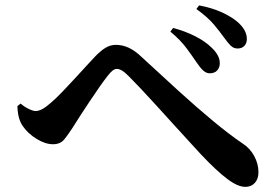

<svg xmlns="http://www.w3.org/2000/svg" viewBox="-20 -750 1040 722"><path d="M720.2 -513.9Q704.8 -536.9 681.7 -568.3Q658.6 -599.6 620.6 -631.1L631 -644.8Q675.6 -633.1 713.6 -613.9Q751.5 -594.7 774.6 -571.9Q807.3 -541.7 806.5 -511.3Q806.2 -495.5 796.5 -484.9Q786.7 -474.4 768.5 -474.4Q755.8 -474.4 744.4 -484.6Q733.1 -494.9 720.2 -513.9ZM822.3 -609.1Q807.6 -629.9 784.2 -657.9Q760.7 -685.8 718.4 -716.1L728.7 -729.7Q776.6 -720.5 811.6 -704.8Q846.7 -689 869.5 -670.6Q908.3 -638.6 908.3 -603.6Q908.3 -587.3 898.9 -577.5Q889.6 -567.6 873.3 -567.6Q858.6 -567.6 847.8 -578.1Q836.9 -588.5 822.3 -609.1ZM45.5 -351.1 57.4 -360.5Q72.8 -347.5 88.8 -340Q104.8 -332.5 114.2 -332.5Q125.2 -332.5 138.8 -339.7Q152.5 -346.9 170.6 -362.9Q189.8 -379.3 213.6 -403.9Q237.4 -428.5 261.7 -455.1Q285.9 -481.7 306.5 -504Q327.2 -526.2 338 -537.8Q357.1 -557.9 375.7 -569.6Q394.4 -581.3 415.8 -581.3Q441.5 -581.3 465.1 -570Q488.7 -558.8 514.5 -533.9Q583.5 -470.1 651.3 -408.3Q719.1 -346.5 781.1 -295.1Q843 -243.7 891.7 -210.9Q920.3 -192.4 936.1 -163Q951.9 -133.7 951.9 -102.2Q951.9 -77.6 938.5 -62.5Q925.1 -47.3 902.5 -47.3Q874.2 -47.3 834.5 -77.2Q794.8 -107 736.1 -169Q718.5 -188.4 690.7 -218.5Q662.9 -248.6 630.8 -284.1Q598.8 -319.6 567 -354.4Q535.2 -389.2 508.1 -418Q480.9 -446.8 463.9 -463.7Q449.2 -478.5 438.6 -484.7Q428 -490.9 419.2 -490.9Q411.9 -490.9 403.9 -485Q395.9 -479 384.6 -464.5Q372.6 -449.3 354.9 -424.2Q337.2 -399 318.2 -370.3Q299.1 -341.6 281.7 -314.9Q264.4 -288.2 253 -269.7Q237 -244.8 222 -226.2Q207 -207.6 179.5 -207.6Q150.4 -207.6 117.7 -227.7Q85 -247.7 65.9 -275.6Q55.7 -290.2 50.9 -308.7Q46.1 -327.2 45.5 -351.1Z"/></svg>

Font: Noto Serif JP
Style: Regular
Weight: 200
Designer: Ryoko NISHIZUKA 西塚涼子 (kana & ideographs); Frank Grießhammer (Latin, Greek & Cyrillic); Wenlong ZHANG 张文龙 (bopomofo); San
Foundry: Adobe
Version: Version 2.001;hotconv 1.1.0;makeotfexe 2.6.0